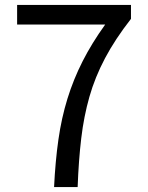

<svg xmlns="http://www.w3.org/2000/svg" viewBox="-20 -754 595 774"><path d="M198 0Q203 -104 215.5 -191.5Q228 -279 252 -356.5Q276 -434 313 -507Q350 -580 404 -655H49V-734H508V-678Q444 -596 403.5 -519.5Q363 -443 340.5 -364Q318 -285 307.5 -196.5Q297 -108 293 0Z"/></svg>

Font: Source Han Sans SC
Style: Regular
Weight: 400
Designer: Ryoko NISHIZUKA 西塚涼子 (kana, bopomofo & ideographs); Paul D. Hunt (Latin, Greek & Cyrillic); Sandoll Communications 산돌커뮤니
Foundry: Adobe
Version: Version 2.002;hotconv 1.0.116;makeotfexe 2.5.65601; ttfautoh